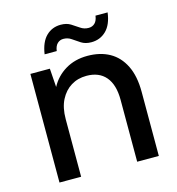

<svg xmlns="http://www.w3.org/2000/svg" viewBox="-102 -768 792 857"><g transform="rotate(-15 293.5 -339.5)"><path d="M68 0V-502H158L164 -416Q188 -461 232 -487.5Q276 -514 334 -514Q393 -514 436 -490Q479 -466 503 -417.5Q527 -369 527 -296V0H427V-286Q427 -356 396 -392.5Q365 -429 307 -429Q267 -429 236 -410Q205 -391 186.5 -355Q168 -319 168 -266V0ZM368 -568Q341 -568 322 -580Q303 -592 287 -603.5Q271 -615 250 -615Q234 -615 222.5 -604Q211 -593 208 -570H152Q160 -625 187.5 -652Q215 -679 255 -679Q282 -679 300.5 -667.5Q319 -656 335.5 -644.5Q352 -633 373 -633Q390 -633 401.5 -644Q413 -655 416 -678H472Q465 -623 437 -595.5Q409 -568 368 -568Z"/></g></svg>

Font: DM Sans 16pt Medium
Style: Regular
Weight: 500
Version: Version 4.004;gftools[0.9.30]